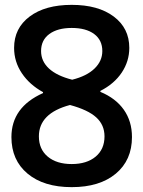

<svg xmlns="http://www.w3.org/2000/svg" viewBox="-20 -760 590 790"><path d="M275 10Q160 10 93.5 -45.5Q27 -101 27 -196Q27 -319 157 -377V-381Q102 -411 70 -458.5Q38 -506 38 -563Q38 -644 102 -692Q166 -740 275 -740Q384 -740 448 -692Q512 -644 512 -563Q512 -508 481 -461.5Q450 -415 393 -386V-382Q456 -356 489.5 -308.5Q523 -261 523 -196Q523 -101 456.5 -45.5Q390 10 275 10ZM275 -85Q337 -85 373.5 -115.5Q410 -146 410 -199Q410 -246 376 -277Q342 -308 268 -328Q140 -294 140 -199Q140 -146 176.5 -115.5Q213 -85 275 -85ZM277 -432Q337 -447 369 -478Q401 -509 401 -550Q401 -595 367.5 -620Q334 -645 275 -645Q217 -645 183 -620Q149 -595 149 -550Q149 -508 181.5 -478Q214 -448 277 -432Z"/></svg>

Font: M PLUS Code Latin SemiExpanded Medium
Style: Regular
Weight: 500
Width: 6
Designer: Coji Morishita
Foundry: UNDERFOREST DESIGN
Version: Version 1.002; ttfautohint (v1.8.3)